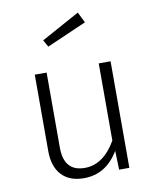

<svg xmlns="http://www.w3.org/2000/svg" viewBox="-88 -849 754 928"><g transform="rotate(-10 289.5 -385.5)"><path d="M473.1 0H422.9L419.9 -92.8Q357.9 11.2 249 11.2Q178.2 11.2 139.6 -30.3Q101.1 -71.8 101.1 -148.9V-522.9H159.2V-154.8Q159.2 -36.6 262.2 -37.1Q353 -37.1 415 -144V-522.9H473.1ZM383.8 -730 189 -645 169.9 -679.2 357.9 -782.2Z"/></g></svg>

Font: FiraSans-Light
Style: Regular
Weight: 300
Designer: Carrois Corporate & Edenspiekermann AG
Foundry: Carrois Corporate GbR & Edenspiekermann AG
Version: Version 3.106;PS 003.106;hotconv 1.0.70;makeotf.lib2.5.58329